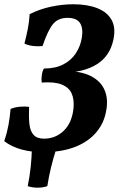

<svg xmlns="http://www.w3.org/2000/svg" viewBox="-31 -705 557 901"><path d="M172.6 9Q114.9 9 69.3 -3.7Q23.7 -16.3 -11 -42.3Q2 -81.5 8.9 -119.2Q15.7 -156.9 18.6 -193.7Q37.3 -201.8 61.5 -204.1Q85.7 -206.4 105.5 -203.3Q103.4 -156.2 107 -123Q110.6 -89.7 126.7 -72Q142.7 -54.3 175.9 -54.3Q229.6 -54.3 268.3 -91.6Q306.9 -128.9 313.9 -196.8Q317.9 -236.9 305.6 -265.5Q293.3 -294.2 259.2 -308.1Q225.2 -322.1 164.9 -317.6Q162.4 -332.7 165 -351.5Q167.5 -370.2 175 -383.4Q228.1 -383.4 265.3 -402.4Q302.4 -421.3 324.4 -454.3Q346.4 -487.3 352.9 -527.4Q360.3 -571.5 344.8 -596.4Q329.3 -621.2 285.6 -621.2Q241.3 -621.2 217.3 -591.5Q193.3 -561.8 168.5 -488.9Q146.2 -486.4 122.7 -489.4Q99.3 -492.5 83.7 -500.7Q93.2 -536.9 99.7 -570.7Q106.2 -604.5 108.1 -638.5Q155.4 -662.5 209 -673.8Q262.5 -685 313 -685Q378.9 -685 425.6 -666.6Q472.4 -648.3 493 -610.9Q513.6 -573.6 500.5 -516.1Q483.9 -441 422.9 -403Q361.9 -365 268.5 -365L270.1 -372Q346.7 -372 393.4 -349Q440.1 -325.9 458.7 -284.8Q477.3 -243.7 468.2 -190.5Q459.1 -129.3 420.8 -84.1Q382.5 -39 319.8 -15Q257.1 9 172.6 9ZM99.1 168.5Q108.1 124.3 112.9 79.7Q117.7 35.2 118.7 -7.7H233.5Q219.5 35.2 208.7 79.7Q197.9 124.3 191 168.5Q171.2 175.7 145.6 175.7Q119.9 175.7 99.1 168.5Z"/></svg>

Font: Vollkorn
Style: Italic
Weight: 400
Italic angle: -11°
Designer: Friedrich Althausen
Foundry: Friedrich Althausen
Version: Version 5.001